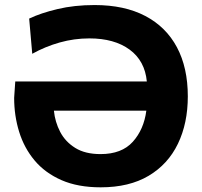

<svg xmlns="http://www.w3.org/2000/svg" viewBox="-20 -748 820 780"><path d="M389 13Q296.5 13 229.8 -16.2Q163 -45.5 120.5 -96.2Q78 -147 57.8 -212.5Q37.5 -278 37.5 -350.5L42 -417H576.5Q568.5 -501 506.5 -546.5Q444.5 -592 343 -592Q281.5 -592 222.8 -575.5Q164 -559 111 -529.5L98.5 -672.5Q145.5 -695 213.8 -711.2Q282 -727.5 364.5 -727.5Q485.5 -727.5 570 -683.2Q654.5 -639 698.8 -556Q743 -473 743 -356.5Q743 -247.5 702.8 -164Q662.5 -80.5 583.8 -33.8Q505 13 389 13ZM388.5 -122Q474.5 -122 519.5 -172Q564.5 -222 574.5 -298.5H199Q203.5 -252.5 224.5 -212.2Q245.5 -172 285.8 -147Q326 -122 388.5 -122Z"/></svg>

Font: Heraclito
Style: Bold
Weight: 700
Designer: Kostas Bartsokas (font) & Cristiano Sobral (main changes)
Foundry: Kostas Bartsokas (font) & Cristiano Sobral (main changes)
Version: Version 1.00;July 8, 2020;FontCreator 13.0.0.2655 64-bit